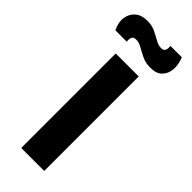

<svg xmlns="http://www.w3.org/2000/svg" viewBox="-258 -725 750 750"><g transform="rotate(45 117.0 -350.0)"><path d="M54 0V-522H181V0ZM189 -578Q162 -578 141.5 -588Q121 -598 104.5 -607.5Q88 -617 73 -617Q57 -617 53.5 -607Q50 -597 52 -585H-11Q-26 -616 -22 -642Q-18 -668 1 -684Q20 -700 51 -700Q77 -700 96.5 -690.5Q116 -681 132.5 -671.5Q149 -662 164 -662Q179 -662 182.5 -672Q186 -682 184 -694H247Q259 -665 257 -638.5Q255 -612 238.5 -595Q222 -578 189 -578Z"/></g></svg>

Font: Bricolage Grotesque 60pt SemiBold
Style: Regular
Weight: 600
Version: Version 1.001;gftools[0.9.33.dev8+g029e19f]